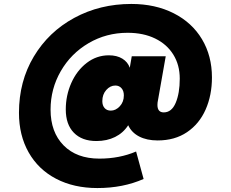

<svg xmlns="http://www.w3.org/2000/svg" viewBox="-20 -707 1169 972"><path d="M645 -687Q766 -687 859 -640Q952 -593 1002.5 -508.5Q1053 -424 1053 -315Q1053 -225 1021 -152.5Q989 -80 927 -38Q865 4 778 4Q723 4 684.5 -16Q646 -36 629 -73Q604 -34 562.5 -13.5Q521 7 468 7Q395 7 354 -35Q313 -77 313 -153Q313 -224 341 -287Q369 -350 419 -388.5Q469 -427 531 -427Q572 -427 599.5 -410Q627 -393 637 -364L647 -422H819L780 -201Q777 -188 777 -176Q777 -138 809 -138Q849 -138 869.5 -186.5Q890 -235 890 -309Q890 -378 857.5 -430.5Q825 -483 765.5 -512Q706 -541 626 -541Q518 -541 428.5 -488.5Q339 -436 287.5 -346.5Q236 -257 236 -152Q236 -38 302 29Q368 96 483 96Q585 96 669 60L707 199Q603 245 473 245Q354 245 264 198Q174 151 125 64.5Q76 -22 76 -136Q76 -295 151 -420.5Q226 -546 356 -616.5Q486 -687 645 -687ZM541 -147Q566 -147 586.5 -169Q607 -191 607 -224Q607 -247 595 -260.5Q583 -274 564 -274Q538 -274 518 -251.5Q498 -229 498 -195Q498 -173 509.5 -160Q521 -147 541 -147Z"/></svg>

Font: Fz Poppins Black
Style: Regular
Weight: 900
Designer: Ninad Kale (Devanagari), Jonny Pinhorn (Latin)
Foundry: Indian Type Foundry
Version: Vit hóa bi Vntype.Com & FontZin.Com